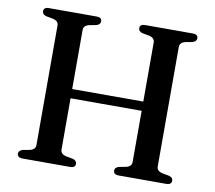

<svg xmlns="http://www.w3.org/2000/svg" viewBox="-78 -790 986 880"><g transform="rotate(10 415.5 -350.0)"><path d="M181.7 -353.2H620.8V-310.2H181.7ZM249.8 -72Q249.8 -61.3 256.3 -54.6Q262.8 -47.9 274.7 -45L307.5 -38.9Q326.6 -33.7 326.6 -18.4Q326.6 -10.1 320.8 -5.1Q314.9 0 301.9 0H80.9Q68.2 0 62.2 -5.1Q56.2 -10.1 56.2 -18.4Q56.2 -33.7 75.3 -38.9L108.1 -45Q120.2 -47.9 126.6 -54.6Q133 -61.3 133 -72V-628Q133 -638.7 126.6 -645.4Q120.2 -652.1 108.1 -655L75.3 -661.1Q56.2 -666.3 56.2 -681.6Q56.2 -690.4 62.2 -695.2Q68.2 -700 80.9 -700H301.9Q314.9 -700 320.8 -695.2Q326.6 -690.4 326.6 -681.6Q326.6 -666.3 307.5 -661.1L274.7 -655Q262.8 -652.1 256.3 -645.4Q249.8 -638.7 249.8 -628ZM697.5 -72Q697.5 -61.3 704 -54.6Q710.5 -47.9 722.4 -45L755.2 -38.9Q774.3 -33.7 774.3 -18.4Q774.3 -10.1 768.5 -5.1Q762.6 0 749.6 0H528.6Q515.9 0 509.9 -5.1Q503.9 -10.1 503.9 -18.4Q503.9 -33.7 523 -38.9L555.8 -45Q567.9 -47.9 574.3 -54.6Q580.7 -61.3 580.7 -72V-628Q580.7 -638.7 574.3 -645.4Q567.9 -652.1 555.8 -655L523 -661.1Q503.9 -666.3 503.9 -681.6Q503.9 -690.4 509.9 -695.2Q515.9 -700 528.6 -700H749.6Q762.6 -700 768.5 -695.2Q774.3 -690.4 774.3 -681.6Q774.3 -666.3 755.2 -661.1L722.4 -655Q710.5 -652.1 704 -645.4Q697.5 -638.7 697.5 -628Z"/></g></svg>

Font: Fraunces
Style: Regular
Weight: 900
Version: Version 1.000;[b76b70a41]